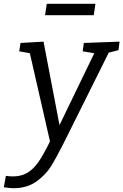

<svg xmlns="http://www.w3.org/2000/svg" viewBox="-73 -751 649 1010"><path d="M556 -532 550 -487 499 -474 262 2Q222 81 194.5 125Q167 169 118 204Q69 239 -2 239Q-23 239 -53 234L-42 174Q-35 175 -26 176Q-17 177 -5 177Q40 177 72.5 157Q105 137 131 98.5Q157 60 190 -7L84 -471L28 -481L35 -525L156 -532L240 -93L423 -471L362 -481L368 -525ZM173 -731H429L420 -671H164Z"/></svg>

Font: Bitter Pro
Style: Italic
Weight: 400
Italic angle: -9°
Designer: Sol Matas, and Bitter project Authors
Foundry: Sol Matas
Version: Version 1.010